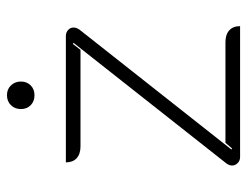

<svg xmlns="http://www.w3.org/2000/svg" viewBox="-99 -610 709 551"><g transform="rotate(-90 255.5 -334.5)"><path d="M56 -23Q56 -30 61 -38L408 -478L405 -480L388 -458H111Q89 -458 77 -469Q65 -480 65 -500H427Q438 -500 445 -493.5Q452 -487 452 -478Q452 -470 446 -461L102 -25L105 -23L121 -42H410Q432 -42 444 -31Q456 -20 456 0H80Q70 0 63 -7Q56 -14 56 -23ZM218 -629Q218 -646 229 -657.5Q240 -669 258 -669Q275 -669 286 -657.5Q297 -646 297 -629Q297 -612 286 -601Q275 -590 258 -590Q240 -590 229 -601Q218 -612 218 -629Z"/></g></svg>

Font: K2D Thin
Style: Regular
Weight: 100
Designer: Katatrad Aksorn Co.,Ltd.
Foundry: Cadson Demak Co.,Ltd.
Version: Version 1.000; ttfautohint (v1.6)